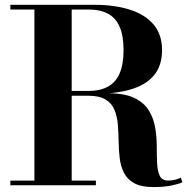

<svg xmlns="http://www.w3.org/2000/svg" viewBox="-20 -770 796 798"><path d="M203.5 -380V-392H348Q396 -392 428.5 -409.8Q461 -427.5 477.2 -465Q493.5 -502.5 493.5 -562Q493.5 -621.5 477.2 -658.8Q461 -696 428.5 -713.2Q396 -730.5 348 -730.5H23V-750H373Q456 -750 519.2 -730Q582.5 -710 618 -668.5Q653.5 -627 653.5 -562Q653.5 -497 620 -457Q586.5 -417 523.8 -398.5Q461 -380 373 -380ZM23 0V-19.5H378.5V0ZM123 -10.5V-739.5H278V-10.5ZM618 7.5Q567 7.5 538 -8.5Q509 -24.5 495.2 -51.8Q481.5 -79 477.5 -112.8Q473.5 -146.5 473 -182.5Q472.5 -218.5 469.8 -252.2Q467 -286 456 -313Q445 -340 419.5 -356Q394 -372 348 -372H203.5V-382.5H428Q497.5 -382.5 538 -363Q578.5 -343.5 598.5 -311Q618.5 -278.5 625 -239.8Q631.5 -201 631.5 -162.5Q631.5 -124 633 -91.5Q634.5 -59 644 -39.2Q653.5 -19.5 679 -19.5Q695 -19.5 708 -23Q721 -26.5 731.5 -31.5L738 -12.5Q726 -6 693.8 0.8Q661.5 7.5 618 7.5Z"/></svg>

Font: Bodoni Moda SC 11pt
Style: Bold
Weight: 700
Version: Version 2.005